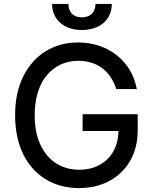

<svg xmlns="http://www.w3.org/2000/svg" viewBox="-20 -955 787 985"><path d="M681.8 -498.2C656.2 -639.9 536.2 -737.2 380.7 -737.2C255.7 -737.2 154.8 -674.7 99.4 -562.9C71.4 -507.1 57.5 -440.3 57.5 -363.3C57.5 -209.9 115.4 -96.2 214.1 -35.5C263.5 -5.3 320.7 9.9 385.7 9.9C502.5 9.9 596.2 -40.8 647.7 -130.3C673.7 -174.7 686.4 -227.3 686.4 -288V-369.3H403.8V-283H615.4L587.7 -288.4C587.7 -204.9 552.2 -142.8 491.5 -109.4C461.3 -92.7 426.1 -84.2 386 -84.2C299 -84.2 227.6 -127.5 187.9 -210.9C168 -252.5 158 -303.6 158 -364C158 -484.4 200.6 -568.2 268.1 -611.2C301.8 -632.5 339.5 -643.1 381 -643.1C481.2 -643.1 547.2 -588.4 576.7 -498.2ZM469.8 -934.7C469.8 -898.8 449.6 -866.5 399.9 -866.1C349.8 -866.5 331 -898.8 331 -934.7H247.2C247.2 -856.2 306.5 -801.1 399.9 -801.1C494.7 -801.1 553.6 -856.2 553.6 -934.7Z"/></svg>

Font: Inter 465
Style: Regular
Weight: 400
Designer: Rasmus Andersson
Foundry: rsms
Version: Version 3.019;Glyphs 3.1.2 (3151)